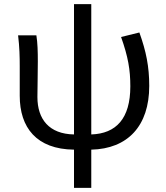

<svg xmlns="http://www.w3.org/2000/svg" viewBox="-20 -715 809 934"><path d="M569 -535C603 -439 614 -376 614 -295C614 -138 545 -65 424 -61V-695H340V-61C219 -63 162 -135 162 -243C162 -278 164 -357 164 -416C164 -464 163 -505 157 -543H68C75 -486 76 -438 76 -394V-249C76 -95 157 11 340 13V199H424V13C601 9 706 -102 706 -297C706 -391 691 -465 658 -557Z"/></svg>

Font: Noto Sans Mono CJK SC Regular
Style: Regular
Weight: 400
Designer: Ryoko NISHIZUKA (kana & ideographs); Paul D. Hunt (Latin, Greek & Cyrillic); Wenlong ZHANG (bopomofo); Sandoll Communica
Foundry: Adobe Systems Incorporated
Version: Version 1.005;PS 1.005;hotconv 1.0.96;makeotf.lib2.5.65012